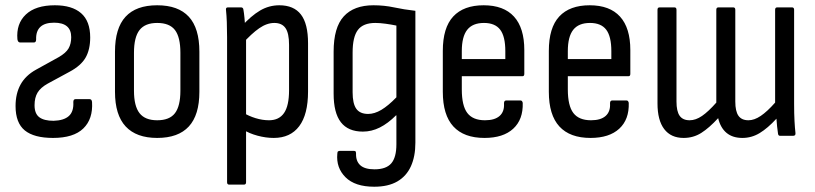

<svg xmlns="http://www.w3.org/2000/svg" viewBox="-20 -515 3089 728"><path d="M181 8Q109 8 74 -20.5Q39 -49 39 -113Q39 -160 58 -194.5Q77 -229 117 -251L202 -298Q230 -314 240 -331.5Q250 -349 250 -374Q250 -429 185 -429Q150 -429 133 -413Q116 -397 117 -366Q117 -354 109 -354H56Q48 -354 46 -366Q41 -425 78 -460Q115 -495 188 -495Q253 -495 287.5 -465Q322 -435 322 -373Q322 -327 304.5 -296.5Q287 -266 244 -243L161 -198Q134 -183 122.5 -164Q111 -145 111 -116Q111 -84 129 -70.5Q147 -57 183 -57Q222 -58 241 -75Q260 -92 258 -128Q258 -139 266 -139H320Q328 -139 329 -128Q333 -64 296 -28Q259 8 181 8Z M576 8Q497 8 456.5 -35.5Q416 -79 416 -167V-319Q416 -408 456 -451.5Q496 -495 576 -495Q656 -495 696 -451.5Q736 -408 736 -319V-167Q736 -79 696 -35.5Q656 8 576 8ZM576 -59Q623 -59 643.5 -86Q664 -113 664 -171V-315Q664 -374 643.5 -401Q623 -428 576 -428Q530 -428 509 -401Q488 -374 488 -315V-171Q488 -113 509 -86Q530 -59 576 -59Z M1018 8Q988 8 956.5 -0.5Q925 -9 903 -23L902 -88Q923 -75 949 -67Q975 -59 1000 -59Q1038 -59 1057 -86.5Q1076 -114 1076 -173V-345Q1076 -389 1062.5 -408.5Q1049 -428 1020 -428Q992 -428 963 -408Q934 -388 898 -348L895 -414Q932 -455 966 -475Q1000 -495 1039 -495Q1094 -495 1121 -460Q1148 -425 1148 -351V-168Q1148 -81 1114.5 -36.5Q1081 8 1018 8ZM849 185Q841 185 841 176V-374Q841 -406 840 -431.5Q839 -457 837 -476Q835 -487 844 -487H894Q902 -487 903 -478Q905 -467 907 -447Q909 -427 909 -412L913 -378V176Q913 185 905 185Z M1399 193Q1326 193 1290 157Q1254 121 1259 68Q1259 60 1262.5 58.5Q1266 57 1270 57H1321Q1325 57 1327.5 58.5Q1330 60 1330 67Q1329 96 1346 111.5Q1363 127 1400 127Q1444 127 1463.5 104.5Q1483 82 1483 32V-17Q1483 -34 1483 -48.5Q1483 -63 1483 -77L1482 -78Q1451 -47 1420 -31.5Q1389 -16 1356 -16Q1300 -16 1272.5 -51.5Q1245 -87 1245 -160V-319Q1245 -411 1283.5 -453Q1322 -495 1396 -495Q1437 -495 1474 -487Q1511 -479 1555 -474V26Q1555 78 1538 115.5Q1521 153 1486.5 173Q1452 193 1399 193ZM1376 -83Q1400 -83 1426 -98.5Q1452 -114 1483 -146V-418Q1464 -422 1442 -425Q1420 -428 1403 -428Q1357 -428 1337 -401.5Q1317 -375 1317 -316V-165Q1317 -122 1331 -102.5Q1345 -83 1376 -83Z M1817 8Q1739 8 1699 -35.5Q1659 -79 1659 -167V-322Q1659 -410 1698.5 -452.5Q1738 -495 1814 -495Q1890 -495 1929 -452Q1968 -409 1968 -325V-235Q1968 -226 1961 -226H1731V-176Q1731 -114 1752 -86.5Q1773 -59 1819 -59Q1856 -59 1874.5 -75.5Q1893 -92 1891 -123Q1891 -134 1899 -134H1954Q1960 -134 1962 -125Q1964 -62 1926 -27Q1888 8 1817 8ZM1731 -291H1896V-321Q1896 -377 1876.5 -402.5Q1857 -428 1815 -428Q1772 -428 1751.5 -402Q1731 -376 1731 -321Z M2219 8Q2141 8 2101 -35.5Q2061 -79 2061 -167V-322Q2061 -410 2100.5 -452.5Q2140 -495 2216 -495Q2292 -495 2331 -452Q2370 -409 2370 -325V-235Q2370 -226 2363 -226H2133V-176Q2133 -114 2154 -86.5Q2175 -59 2221 -59Q2258 -59 2276.5 -75.5Q2295 -92 2293 -123Q2293 -134 2301 -134H2356Q2362 -134 2364 -125Q2366 -62 2328 -27Q2290 8 2219 8ZM2133 -291H2298V-321Q2298 -377 2278.5 -402.5Q2259 -428 2217 -428Q2174 -428 2153.5 -402Q2133 -376 2133 -321Z M2572 8Q2524 8 2498.5 -25.5Q2473 -59 2473 -123V-478Q2473 -487 2481 -487H2537Q2545 -487 2545 -478V-130Q2545 -93 2557 -76Q2569 -59 2595 -59Q2618 -59 2642 -75.5Q2666 -92 2696 -126V-478Q2696 -487 2704 -487H2760Q2768 -487 2768 -478V-130Q2768 -93 2780 -76Q2792 -59 2818 -59Q2840 -59 2864.5 -75.5Q2889 -92 2919 -126V-478Q2919 -487 2927 -487H2983Q2991 -487 2991 -478V-121Q2991 -84 2992.5 -56.5Q2994 -29 2996 -12Q2998 0 2987 0H2938Q2931 0 2930 -8Q2928 -21 2926.5 -35.5Q2925 -50 2924 -65Q2891 -29 2860.5 -10.5Q2830 8 2795 8Q2758 8 2735 -11Q2712 -30 2703 -67Q2669 -30 2639 -11Q2609 8 2572 8Z"/></svg>

Font: Sofia Sans Condensed
Style: Regular
Weight: 400
Designer: Botio Nikoltchev, Ani Petrova
Foundry: lettersoup
Version: Version 4.100